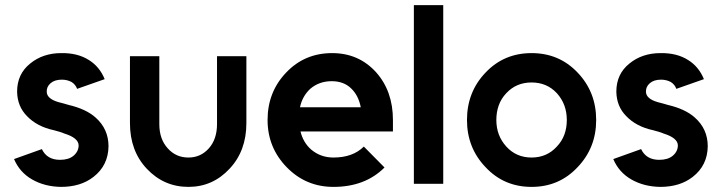

<svg xmlns="http://www.w3.org/2000/svg" viewBox="-20 -720 2826 752"><path d="M390 -410Q370 -459 328 -485Q284 -513 220 -512Q148 -512 98 -471Q47 -430 47 -361Q48 -303 86 -265Q105 -245 131.5 -231Q158 -217 191 -210Q202 -207 212.5 -204Q223 -201 232 -197Q287 -180 288 -151Q288 -127 268 -110Q249 -94 215 -94Q164 -94 144 -136L35 -97Q57 -45 106 -17Q155 11 219 12Q296 12 346 -27Q404 -72 405 -147Q405 -215 354 -260Q317 -293 249 -309Q240 -312 230 -314.5Q220 -317 209 -320Q164 -333 163 -360Q162 -380 178 -394Q194 -408 222 -408Q243 -408 260 -399Q276 -389 282 -372Z M489 -500V-238Q489 -129 555 -59Q622 12 718 12Q813 12 879 -59Q945 -129 945 -238V-500H830V-234Q830 -175 798 -139Q766 -103 718 -103Q669 -103 637 -139Q604 -175 604 -234V-500Z M1519 -205V-250Q1519 -363 1453 -437Q1385 -512 1281 -512Q1173 -512 1101 -436Q1028 -360 1028 -250Q1028 -142 1103 -65Q1178 12 1286 12Q1410 12 1486 -64L1405 -146Q1362 -103 1286 -103Q1236 -103 1199 -134Q1183 -148 1172.5 -166Q1162 -184 1157 -205ZM1279 -402Q1327 -402 1356 -373Q1384 -346 1393 -300H1155Q1164 -343 1195 -372Q1230 -402 1279 -402Z M1601 -700V0H1716V-700Z M2062 -397Q2122 -397 2161 -355Q2200 -312 2200 -250Q2200 -219 2190.5 -193Q2181 -167 2161 -146Q2122 -103 2062 -103Q2002 -103 1963 -146Q1924 -189 1924 -250Q1924 -281 1933.5 -307.5Q1943 -334 1963 -355Q2002 -397 2062 -397ZM2062 -512Q1954 -512 1882 -436Q1809 -360 1809 -250Q1809 -141 1882 -65Q1954 12 2062 12Q2170 12 2242 -65Q2315 -141 2315 -250Q2315 -360 2242 -436Q2170 -512 2062 -512Z M2737 -410Q2717 -459 2675 -485Q2631 -513 2567 -512Q2495 -512 2445 -471Q2394 -430 2394 -361Q2395 -303 2433 -265Q2452 -245 2478.5 -231Q2505 -217 2538 -210Q2549 -207 2559.5 -204Q2570 -201 2579 -197Q2634 -180 2635 -151Q2635 -127 2615 -110Q2596 -94 2562 -94Q2511 -94 2491 -136L2382 -97Q2404 -45 2453 -17Q2502 11 2566 12Q2643 12 2693 -27Q2751 -72 2752 -147Q2752 -215 2701 -260Q2664 -293 2596 -309Q2587 -312 2577 -314.5Q2567 -317 2556 -320Q2511 -333 2510 -360Q2509 -380 2525 -394Q2541 -408 2569 -408Q2590 -408 2607 -399Q2623 -389 2629 -372Z"/></svg>

Font: Unageo
Style: SemiBold
Weight: 600
Designer: Richard Sepsi
Foundry: Richard Sepsi
Version: Version 2.000